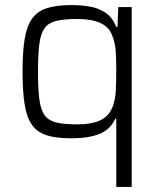

<svg xmlns="http://www.w3.org/2000/svg" viewBox="-20 -538 633 758"><path d="M439 200V-69H435Q415 -26 372 -9Q329 8 262 8Q203 8 165.5 -3.5Q128 -15 107 -44Q86 -73 77.5 -124.5Q69 -176 69 -255Q69 -334 77.5 -385Q86 -436 107 -465Q128 -494 166 -506Q204 -518 263 -518Q300 -518 335 -512Q370 -506 397 -487.5Q424 -469 439 -432H444L447 -510H500V200ZM285 -47Q344 -47 378 -64Q412 -81 426 -120Q435 -145 437 -178Q439 -211 439 -255Q439 -299 437 -334Q435 -369 422 -400Q399 -463 285 -463Q235 -463 204 -456Q173 -449 157 -428Q141 -407 135.5 -365.5Q130 -324 130 -255Q130 -186 135.5 -144.5Q141 -103 157 -82Q173 -61 204 -54Q235 -47 285 -47Z"/></svg>

Font: Saira Light
Style: Regular
Weight: 300
Designer: Hector Gatti with collaboration of the Omnibus-Type team
Foundry: Omnibus-Type
Version: Version 1.100; ttfautohint (v1.8.3)